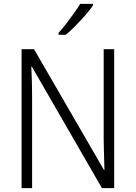

<svg xmlns="http://www.w3.org/2000/svg" viewBox="-20 -967 698 987"><path d="M567 0H504L144 -624H141Q142 -600 143 -574.5Q144 -549 144.5 -522Q145 -495 145 -466V0H91V-714H155L514 -94H517Q516 -117 515.5 -144Q515 -171 514 -199Q513 -227 513 -251V-714H567ZM458 -939Q447 -923 430.5 -903Q414 -883 394.5 -862Q375 -841 355.5 -822Q336 -803 318 -788H281V-798Q301 -820 321 -846Q341 -872 360 -898.5Q379 -925 392 -947H458Z"/></svg>

Font: Noto Sans Hebrew SemiCondensed Light
Style: Regular
Weight: 300
Width: 4
Designer: Monotype Design Team
Foundry: Monotype Imaging Inc.
Version: Version 2.003